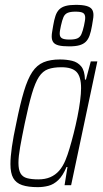

<svg xmlns="http://www.w3.org/2000/svg" viewBox="-20 -763 425 791"><path d="M136 8Q96 8 71 -0.5Q46 -9 34.5 -29.5Q23 -50 23 -87Q23 -116 29 -158Q35 -200 47 -255Q63 -335 78.5 -386.5Q94 -438 113 -466.5Q132 -495 159.5 -506.5Q187 -518 227 -518Q254 -518 277 -512.5Q300 -507 314.5 -489.5Q329 -472 330 -435H334L354 -510H381L273 0H246L258 -75H254Q239 -39 220 -21Q201 -3 179.5 2.5Q158 8 136 8ZM138 -24Q166 -24 187 -33Q208 -42 223.5 -59.5Q239 -77 250 -104Q258 -123 266.5 -151.5Q275 -180 283.5 -213.5Q292 -247 299 -281.5Q306 -316 310 -347Q314 -378 314 -400Q314 -447 295.5 -466.5Q277 -486 233 -486Q200 -486 178 -478Q156 -470 140.5 -446.5Q125 -423 111.5 -377Q98 -331 82 -255Q70 -197 63 -157.5Q56 -118 56 -92Q56 -64 64.5 -49Q73 -34 91.5 -29Q110 -24 138 -24ZM265 -572Q237 -572 221.5 -576Q206 -580 199.5 -589Q193 -598 193 -613Q193 -622 195 -633Q197 -644 199 -657Q203 -681 208.5 -697.5Q214 -714 224 -724Q234 -734 250.5 -738.5Q267 -743 292 -743Q320 -743 336 -738.5Q352 -734 358.5 -725Q365 -716 365 -701Q365 -692 363 -681.5Q361 -671 359 -657Q355 -633 349 -616.5Q343 -600 333 -590.5Q323 -581 307 -576.5Q291 -572 265 -572ZM266 -600Q288 -600 299 -605Q310 -610 315.5 -622.5Q321 -635 326 -657Q328 -668 329.5 -675.5Q331 -683 331 -690Q331 -704 322.5 -709.5Q314 -715 291 -715Q270 -715 258.5 -710Q247 -705 241.5 -692.5Q236 -680 231 -657Q229 -647 227.5 -639Q226 -631 226 -624Q226 -611 235 -605.5Q244 -600 266 -600Z"/></svg>

Font: Saira Condensed Thin
Style: Italic
Weight: 250
Width: 3
Italic angle: -12°
Designer: Hector Gatti with collaboration of the Omnibus-Type team
Foundry: Omnibus-Type
Version: Version 1.101